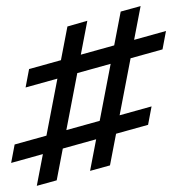

<svg xmlns="http://www.w3.org/2000/svg" viewBox="-20 -556 574 622"><path d="M371 -518.5 435.5 -536.3 336.3 -20.2 271.8 -2.4ZM27.4 -87.9 471 -211.3 459.7 -151.6 16.1 -28.2ZM198.4 -470.2 262.9 -488.7 163.7 28.2 99.2 46ZM74.2 -332.3 517.7 -455.6 506.5 -396 62.9 -272.6Z"/></svg>

Font: Playfair Micro SmCond SmLight
Style: Regular
Weight: 360
Width: 4
Designer: Claus Eggers Sørensen
Foundry: Claus Eggers Sørensen
Version: Version 2.100;Glyphs 3.2 (3219)